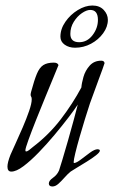

<svg xmlns="http://www.w3.org/2000/svg" viewBox="-20 -613 411 696"><path d="M170 63Q157 63 157 52Q157 42 172 31.5Q187 21 194 5Q197 -3 206 -33.5Q215 -64 226.5 -103.5Q238 -143 247.5 -179Q257 -215 262 -234Q251 -217 228.5 -187.5Q206 -158 178 -124.5Q150 -91 120.5 -60.5Q91 -30 65 -10.5Q39 9 21 9Q7 9 7 -9Q7 -24 18 -52Q24 -66 36.5 -93Q49 -120 62.5 -151.5Q76 -183 85.5 -210.5Q95 -238 95 -253Q95 -260 93 -262.5Q91 -265 91 -270Q91 -272 91.5 -274.5Q92 -277 93 -281Q104 -322 113.5 -345Q123 -368 137 -377Q151 -386 175 -386Q189 -386 192 -377Q188 -367 175 -335.5Q162 -304 144.5 -261.5Q127 -219 110.5 -177.5Q94 -136 83 -105.5Q72 -75 72 -68Q72 -64 75 -64Q79 -64 85.5 -69Q92 -74 99 -80Q158 -125 201 -181.5Q244 -238 275 -296Q276 -311 282.5 -334Q289 -357 305 -375Q321 -393 347 -393Q358 -393 359 -384Q354 -368 338.5 -327Q323 -286 306 -238Q298 -214 288 -181.5Q278 -149 268.5 -116Q259 -83 253 -58Q247 -33 247 -25Q247 -22 249 -22Q258 -23 273.5 -35Q289 -47 306 -59.5Q323 -72 334 -72Q336 -72 339 -71Q342 -70 342 -67Q342 -61 328 -50Q314 -39 294.5 -27Q275 -15 258.5 -5Q242 5 236 9Q226 17 214.5 30Q203 43 192 53Q181 63 170 63ZM252 -440Q230 -440 214.5 -451Q199 -462 199 -480Q199 -508 217 -534Q235 -560 262 -576.5Q289 -593 315 -593Q341 -593 356 -577Q371 -561 371 -541Q371 -516 354 -492.5Q337 -469 310 -454.5Q283 -440 252 -440ZM267 -460Q296 -460 315.5 -485.5Q335 -511 335 -541Q335 -577 307 -577Q294 -577 277 -565.5Q260 -554 247.5 -534Q235 -514 235 -490Q235 -460 267 -460Z"/></svg>

Font: Bilbo
Style: Regular
Weight: 400
Designer: Robert E. Leuschke
Foundry: Robert E. Leuschke
Version: Version 1.100